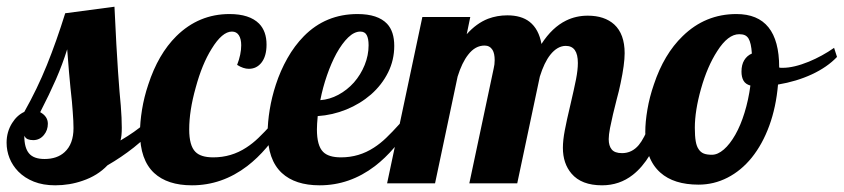

<svg xmlns="http://www.w3.org/2000/svg" viewBox="-52 -551 2536 577"><path d="M2.9 -35.6Q-14.6 -53.7 -23.4 -75.9Q-32.2 -98.1 -32.2 -122.1Q-32.2 -154.8 -15.6 -181.2Q-1 -204.6 21 -214.8Q60.1 -284.2 88.9 -355.5Q117.7 -426.8 144 -511.2L292 -530.8Q297.9 -403.8 302.7 -335.9Q307.6 -266.1 311 -233.4Q314 -195.3 314 -167Q314 -141.6 310.1 -128.9Q355 -155.3 381.8 -179.2H423.8Q388.2 -137.7 350.3 -107.9Q312.5 -78.1 271 -54.2Q241.2 -22.9 196.3 -7.8Q157.2 5.9 113.8 5.9Q77.6 5.9 49.8 -5.1Q22 -16.1 2.9 -35.6ZM142.1 -93.8Q168.9 -118.2 168.9 -166Q168.9 -186 166.5 -216.3L164.1 -246.1Q159.7 -284.7 155.3 -335.4L149.9 -402.8Q135.7 -357.4 116.2 -312.7Q96.7 -268.1 68.8 -213.9Q91.8 -201.2 91.8 -179.2Q91.8 -159.7 80.1 -145.5Q67.4 -129.9 47.9 -129.9Q38.1 -129.9 31.5 -132.6Q24.9 -135.3 21 -143.1Q21 -106.9 35.2 -90.1Q49.3 -73.2 82 -73.2Q119.6 -73.2 142.1 -93.8Z M411.1 -31.2Q368.7 -70.8 368.7 -152.8Q368.7 -183.6 374.8 -221.4Q380.9 -259.3 393.6 -296.9Q423.3 -388.2 478 -442.4Q545.4 -508.8 637.7 -508.8Q697.8 -508.8 726.6 -480Q749 -457 749 -417Q749 -381.8 733.4 -362.3Q718.8 -344.2 695.8 -344.2Q679.2 -344.2 660.6 -356Q672.9 -387.7 672.9 -415Q672.9 -434.1 665.8 -445.1Q658.7 -456.1 645 -456.1Q615.7 -456.1 584 -404.3Q555.2 -358.4 536.1 -287.6Q516.6 -218.3 516.6 -162.1Q516.6 -113.3 535.2 -94.7Q551.3 -78.1 588.9 -78.1Q643.1 -78.1 688 -107.4Q707 -119.6 724.6 -136.5Q742.2 -153.3 765.6 -179.2H799.8Q752.4 -99.1 690.9 -51.8Q615.2 5.9 524.9 5.9Q451.2 5.9 411.1 -31.2Z M794.9 -31.2Q752.4 -70.8 752.4 -152.8Q752.4 -183.6 758.5 -221.2Q764.6 -258.8 776.9 -296.4Q790.5 -338.4 811.8 -376Q833 -413.6 861.3 -442.4Q926.8 -508.8 1022.5 -508.8Q1083.5 -508.8 1111.3 -479.5Q1132.8 -456.5 1132.8 -413.1Q1132.8 -370.6 1114.3 -333.3Q1095.7 -295.9 1063 -267.1Q1030.3 -238.8 988.8 -221.9Q947.3 -205.1 902.8 -202.1Q900.4 -176.8 900.4 -162.1Q900.4 -113.3 918.9 -94.7Q935.1 -78.1 972.7 -78.1Q1026.9 -78.1 1071.8 -107.4Q1090.8 -119.6 1108.4 -136.5Q1126 -153.3 1149.4 -179.2H1183.6Q1136.2 -99.1 1074.7 -51.8Q999 5.9 908.7 5.9Q835 5.9 794.9 -31.2ZM1011.7 -303.2Q1032.2 -326.7 1043.9 -355.7Q1055.7 -384.8 1055.7 -415Q1055.7 -435.1 1050 -445.6Q1044.4 -456.1 1030.8 -456.1Q1012.7 -456.1 994.4 -438.5Q976.1 -420.9 959 -390.1Q943.4 -361.3 930.7 -324.7Q918 -288.1 910.6 -250Q938.5 -252 964.8 -266.1Q991.2 -280.3 1011.7 -303.2Z M1665.5 -29.3Q1639.6 -59.6 1639.6 -106.9Q1639.6 -129.4 1645.3 -159.2Q1650.9 -189 1662.1 -235.8Q1673.3 -283.7 1679 -312.3Q1684.6 -340.8 1684.6 -361.8Q1684.6 -413.1 1648.4 -413.1Q1623 -413.1 1601.6 -386.2Q1583.5 -363.3 1570.3 -320.8L1502.4 0H1358.4L1431.6 -345.2Q1434.6 -356.9 1434.6 -370.1Q1434.6 -390.1 1428.2 -400.9Q1419.9 -414.1 1404.3 -414.1Q1376 -414.1 1355 -386.7Q1336.4 -363.3 1323.2 -320.8L1255.4 0H1111.3L1217.3 -500H1361.3L1350.6 -448.2Q1379.9 -481 1414.6 -494.6Q1441.9 -504.9 1472.7 -504.9Q1514.6 -504.9 1539.6 -485.4Q1567.4 -463.4 1575.2 -418.9Q1607.4 -468.8 1649.4 -489.3Q1679.2 -503.9 1714.4 -503.9Q1764.6 -503.9 1793.9 -477.5Q1825.2 -448.7 1825.2 -391.1Q1825.2 -358.4 1813 -300.8Q1808.1 -276.9 1801.3 -252.4Q1789.1 -205.6 1781.2 -166Q1777.3 -145.5 1777.3 -132.8Q1777.3 -112.8 1786.4 -101.8Q1795.4 -90.8 1817.4 -90.8Q1847.2 -90.8 1867.7 -115.2Q1883.3 -133.8 1901.4 -179.2H1943.4Q1906.2 -69.3 1849.6 -25.4Q1809.6 5.9 1757.3 5.9Q1695.3 5.9 1665.5 -29.3Z M1932.6 -32.2Q1887.2 -72.3 1887.2 -153.8Q1887.2 -184.6 1893.6 -221.9Q1899.9 -259.3 1913.1 -297.4Q1943.4 -388.2 1999.5 -442.4Q2067.4 -508.8 2161.1 -508.8Q2289.6 -508.8 2289.6 -349.1V-348.1Q2292.5 -347.2 2294.4 -347.2H2300.3Q2333.5 -347.2 2378.9 -365.7Q2418.9 -382.3 2454.6 -407.2L2463.4 -379.9Q2434.1 -349.1 2387.9 -327.6Q2341.8 -306.2 2286.1 -296.9Q2280.3 -229 2259.8 -173.1Q2239.3 -117.2 2207 -77.1Q2175.3 -38.1 2134.3 -17.1Q2093.3 3.9 2047.4 3.9Q1973.1 3.9 1932.6 -32.2ZM2157.7 -146Q2173.8 -174.3 2185.5 -212.4Q2197.3 -250.5 2203.1 -293.9Q2188.5 -297.9 2182.4 -308.6Q2176.3 -319.3 2176.3 -335.9Q2176.3 -356.4 2184.6 -370.1Q2192.9 -383.8 2207.5 -390.1Q2205.6 -421.9 2197.3 -435.5Q2192.9 -442.4 2186.3 -445.3Q2179.7 -448.2 2169.4 -448.2Q2135.7 -448.2 2103.5 -397.5Q2073.7 -351.6 2054.7 -284.2Q2036.1 -218.3 2036.1 -167Q2036.1 -142.1 2038.8 -126.5Q2041.5 -110.8 2047.9 -102.1Q2053.7 -93.3 2063 -89.6Q2072.3 -85.9 2087.4 -85.9Q2105 -85.9 2123.3 -101.8Q2141.6 -117.7 2157.7 -146Z"/></svg>

Font: Pattaya
Style: Regular
Weight: 400
Designer: Pablo Impallari / Thai characters Designed by Thanarat Vachiruckul and Suppakit Chalermlarp
Foundry: Pablo Impallari
Version: Version 1.007;September 16, 2023;FontCreator 15.0.0.2934 64-